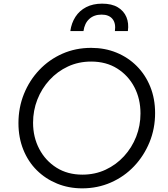

<svg xmlns="http://www.w3.org/2000/svg" viewBox="-20 -1019 921 1051"><path d="M430 12Q356 12 292.5 -14Q229 -40 181.5 -87Q134 -134 107.5 -200Q81 -266 81 -345Q81 -430 111 -504.5Q141 -579 195 -636Q249 -693 321.5 -725Q394 -757 479 -757Q554 -757 617.5 -731Q681 -705 728.5 -657.5Q776 -610 802.5 -544.5Q829 -479 829 -400Q829 -315 798.5 -240.5Q768 -166 714 -109Q660 -52 587 -20Q514 12 430 12ZM431 -63Q500 -63 558 -90Q616 -117 659 -164Q702 -211 725.5 -271Q749 -331 749 -398Q749 -478 715.5 -542Q682 -606 621.5 -644Q561 -682 479 -682Q410 -682 352 -655Q294 -628 251 -581Q208 -534 184.5 -474Q161 -414 161 -347Q161 -268 195 -203.5Q229 -139 289.5 -101Q350 -63 431 -63ZM365 -849Q371 -893 393 -927Q415 -961 452 -980Q489 -999 539 -999Q592 -999 625 -979Q658 -959 672 -925.5Q686 -892 680 -849H609Q615 -892 595.5 -915.5Q576 -939 536 -939Q495 -939 469 -915.5Q443 -892 437 -849Z"/></svg>

Font: Plus Jakarta Sans
Style: Italic
Weight: 400
Italic angle: -8°
Designer: Gumpita Rahayu
Foundry: Tokotype
Version: Version 2.006